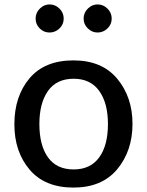

<svg xmlns="http://www.w3.org/2000/svg" viewBox="-20 -832 665 868"><path d="M204 -812Q230 -812 249 -793Q268 -774 268 -748Q268 -722 249 -703.5Q230 -685 204 -685Q178 -685 159.5 -703.5Q141 -722 141 -748Q141 -774 160 -793Q179 -812 204 -812ZM421 -685Q396 -685 377 -703.5Q358 -722 358 -748Q358 -774 377 -793Q396 -812 421 -812Q447 -812 466 -793Q485 -774 485 -748Q485 -722 466 -703.5Q447 -685 421 -685ZM45 -270Q45 -397 113.5 -478Q182 -559 312 -559Q441 -559 510 -476Q579 -393 579 -272Q579 -150 510 -67Q441 16 312 16Q183 16 114 -65Q45 -146 45 -270ZM313 -66Q389 -66 428.5 -120.5Q468 -175 468 -271Q468 -366 428.5 -421Q389 -476 313 -476Q236 -476 197 -421Q158 -366 158 -271Q158 -175 197 -120.5Q236 -66 313 -66Z"/></svg>

Font: Martel Sans DemiBold
Style: Regular
Weight: 600
Designer: Dan Reynolds and Mathieu Réguer
Foundry: Dan Reynolds and Mathieu Réguer
Version: Version 1.001;PS 001.001;hotconv 1.0.70;makeotf.lib2.5.58329